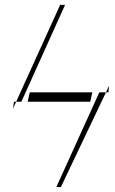

<svg xmlns="http://www.w3.org/2000/svg" viewBox="-20 -760 467 780"><path d="M355.1 -384.9 346.6 -346.6H92.3L100.9 -384.9ZM410.5 -384.9 227.3 0H208.8L383.5 -384.9ZM244.3 -740.1 66.8 -346.6H45.5L32.7 -318.2L36.9 -346.6H45.5L224.4 -740.1ZM423.3 -411.9 420.5 -384.9H410.5Z"/></svg>

Font: Inter UI Thin
Style: Italic
Weight: 100
Italic angle: -9.39999°
Designer: Rasmus Andersson
Foundry: rsms
Version: 3.2;8d6f07862